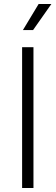

<svg xmlns="http://www.w3.org/2000/svg" viewBox="-20 -944 279 964"><path d="M91 0V-707H148V0ZM95 -793 174 -924H238L146 -793Z"/></svg>

Font: Onest ExtraLight
Style: Regular
Weight: 250
Designer: Dmitri Voloshin, Andrey Kudryavtsev
Foundry: Dmitri Voloshin, Andrey Kudryavtsev
Version: Version 1.000;gftools[0.9.33]